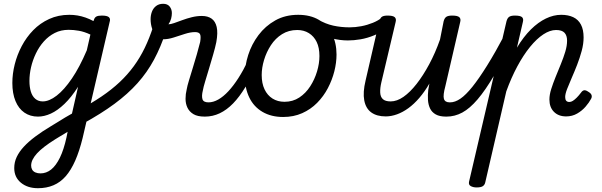

<svg xmlns="http://www.w3.org/2000/svg" viewBox="-20 -597 3168 1011"><path d="M180 394Q125 394 90 365Q55 336 55 288Q55 257 68 229.5Q81 202 105.5 175.5Q130 149 166 122Q202 95 249 67Q268 56 286 44.5Q304 33 322.5 22Q341 11 359 1L391 -140Q356 -85 319.5 -50Q283 -15 248 1Q213 17 180 17Q139 17 108.5 -4Q78 -25 61.5 -65Q45 -105 45 -160Q45 -208 57.5 -258Q70 -308 94.5 -354.5Q119 -401 155 -438Q191 -475 239 -497Q287 -519 345 -519Q367 -519 388 -515.5Q409 -512 430.5 -504.5Q452 -497 472 -486L474 -491Q478 -505 487.5 -510Q497 -515 516 -515Q544 -515 553.5 -506.5Q563 -498 557 -480L415 130Q398 199 376 249Q354 299 326 331Q298 363 261.5 378.5Q225 394 180 394ZM193 316Q224 316 249.5 295.5Q275 275 295.5 233Q316 191 330 127L336 97Q325 104 314 110.5Q303 117 292 123.5Q281 130 270 137Q238 157 214 175.5Q190 194 175 210.5Q160 227 152 243Q144 259 144 275Q144 287 149.5 296.5Q155 306 166.5 311Q178 316 193 316ZM205 -63Q239 -63 278.5 -93.5Q318 -124 358.5 -183.5Q399 -243 437 -332L456 -415Q424 -430 395.5 -435Q367 -440 342 -440Q301 -440 268.5 -423.5Q236 -407 211 -379Q186 -351 169 -315.5Q152 -280 143.5 -243Q135 -206 135 -171Q135 -139 142.5 -114.5Q150 -90 166 -76.5Q182 -63 205 -63Z M417 54Q402 62 391.5 55Q381 48 376.5 34Q372 20 375.5 5.5Q379 -9 392 -16Q460 -52 514 -88.5Q568 -125 610 -164.5Q652 -204 684.5 -248.5Q717 -293 742 -344.5Q767 -396 787 -458Q791 -471 803.5 -473.5Q816 -476 829 -471Q842 -466 850 -455Q858 -444 853 -430Q827 -350 791 -283Q755 -216 704 -159Q653 -102 582.5 -50Q512 2 417 54Z M1058 17Q1020 17 998.5 4Q977 -9 967 -30Q957 -51 957 -76.5Q957 -102 963 -126Q966 -144 975 -173.5Q984 -203 995 -239Q1006 -275 1016.5 -311Q1027 -347 1034 -376Q1039 -407 1033 -417.5Q1027 -428 1007 -428Q983 -428 953.5 -418.5Q924 -409 894.5 -399.5Q865 -390 837 -390Q818 -390 803.5 -406Q789 -422 781 -446Q773 -470 773 -496Q773 -517 780 -535.5Q787 -554 802 -565.5Q817 -577 839 -577Q862 -577 873.5 -562.5Q885 -548 885 -528Q885 -514 881 -498.5Q877 -483 867 -469Q878 -469 897 -475.5Q916 -482 940 -491Q964 -500 990.5 -506.5Q1017 -513 1043 -513Q1074 -513 1094 -499Q1114 -485 1121 -455Q1128 -425 1119 -375Q1113 -346 1102.5 -310Q1092 -274 1081 -237Q1070 -200 1060.5 -169Q1051 -138 1048 -120Q1041 -92 1046 -75Q1051 -58 1078 -58Q1092 -58 1098.5 -46.5Q1105 -35 1103 -20.5Q1101 -6 1090 5.5Q1079 17 1058 17Z M1059 17Q1045 17 1038.5 5.5Q1032 -6 1033.5 -20.5Q1035 -35 1046 -46.5Q1057 -58 1078 -58Q1103 -58 1129.5 -73Q1156 -88 1182.5 -116.5Q1209 -145 1235 -185.5Q1261 -226 1286 -278Q1293 -292 1306 -291.5Q1319 -291 1329 -282Q1339 -273 1333 -259Q1304 -191 1272.5 -139Q1241 -87 1207.5 -52.5Q1174 -18 1137 -0.5Q1100 17 1059 17Z M1471 19Q1408 19 1362 -8Q1316 -35 1292.5 -84Q1269 -133 1269 -197Q1269 -251 1287 -307.5Q1305 -364 1341 -412Q1377 -460 1429.5 -489.5Q1482 -519 1550 -519Q1614 -519 1659 -492.5Q1704 -466 1728 -418.5Q1752 -371 1752 -310Q1752 -267 1740.5 -221.5Q1729 -176 1706.5 -133Q1684 -90 1650 -55.5Q1616 -21 1571 -1Q1526 19 1471 19ZM1478 -61Q1522 -61 1556 -83.5Q1590 -106 1613.5 -142.5Q1637 -179 1649.5 -221Q1662 -263 1662 -302Q1662 -346 1647.5 -376Q1633 -406 1606.5 -422.5Q1580 -439 1545 -439Q1500 -439 1465 -417Q1430 -395 1406.5 -359Q1383 -323 1370.5 -281.5Q1358 -240 1358 -202Q1358 -158 1373 -126.5Q1388 -95 1415 -78Q1442 -61 1478 -61Z M1812 -384Q1771 -384 1727 -395Q1683 -406 1630 -438Q1619 -444 1618 -455.5Q1617 -467 1622 -478Q1627 -489 1636 -494.5Q1645 -500 1655 -494Q1694 -471 1735 -462Q1776 -453 1821 -453Q1851 -453 1882.5 -459Q1914 -465 1943.5 -477Q1973 -489 1993 -506Q2003 -514 2012.5 -510Q2022 -506 2028.5 -495.5Q2035 -485 2034 -473.5Q2033 -462 2024 -454Q1989 -427 1951.5 -411.5Q1914 -396 1878.5 -390Q1843 -384 1812 -384Z M2011 16Q1964 16 1935 -5Q1906 -26 1898 -68.5Q1890 -111 1905 -173L1977 -485Q1982 -503 1991.5 -509Q2001 -515 2021 -515Q2049 -515 2058.5 -506.5Q2068 -498 2063 -480L1988 -163Q1981 -133 1982 -110Q1983 -87 1996 -75Q2009 -63 2037 -63Q2070 -63 2104.5 -87Q2139 -111 2173.5 -155Q2208 -199 2240 -258.5Q2272 -318 2297 -389L2316 -485Q2321 -503 2331 -509Q2341 -515 2361 -515Q2389 -515 2398.5 -506.5Q2408 -498 2403 -480L2325 -143Q2312 -95 2317.5 -76.5Q2323 -58 2348 -58Q2362 -58 2369 -46.5Q2376 -35 2374 -20.5Q2372 -6 2361 5.5Q2350 17 2329 17Q2295 17 2274.5 5.5Q2254 -6 2244.5 -26Q2235 -46 2233.5 -71Q2232 -96 2235 -123L2241 -157Q2216 -114 2188 -81.5Q2160 -49 2130.5 -27.5Q2101 -6 2070.5 5Q2040 16 2011 16Z M2331 17Q2317 17 2310.5 5.5Q2304 -6 2305.5 -20.5Q2307 -35 2318 -46.5Q2329 -58 2350 -58Q2376 -58 2404.5 -77.5Q2433 -97 2467.5 -140Q2502 -183 2545 -252Q2588 -321 2641 -421Q2649 -435 2662.5 -434Q2676 -433 2685 -423.5Q2694 -414 2688 -401Q2630 -282 2583 -202Q2536 -122 2495 -74Q2454 -26 2414.5 -4.5Q2375 17 2331 17Z M2489 390Q2472 390 2459 383Q2446 376 2450 359L2647 -485Q2652 -503 2662 -509Q2672 -515 2691 -515Q2720 -515 2729 -506.5Q2738 -498 2733 -480L2702 -346Q2737 -404 2775.5 -442Q2814 -480 2854.5 -499.5Q2895 -519 2935 -519Q2972 -519 2998.5 -506.5Q3025 -494 3039 -467.5Q3053 -441 3053 -400Q3053 -366 3043 -329Q3033 -292 3019 -256Q3005 -220 2990.5 -187Q2976 -154 2966 -128Q2956 -102 2956 -86Q2956 -73 2961.5 -66.5Q2967 -60 2978 -60Q2987 -60 2996.5 -66Q3006 -72 3017 -83Q3028 -94 3040 -110Q3047 -120 3055.5 -121.5Q3064 -123 3076 -115Q3092 -106 3095 -96Q3098 -86 3092 -76Q3082 -57 3063.5 -35.5Q3045 -14 3019 1Q2993 16 2961 16Q2921 16 2897 -8Q2873 -32 2873 -73Q2873 -98 2882.5 -128Q2892 -158 2905.5 -191.5Q2919 -225 2933 -259Q2947 -293 2956.5 -324.5Q2966 -356 2966 -383Q2966 -410 2952.5 -424.5Q2939 -439 2908 -439Q2876 -439 2841 -416Q2806 -393 2771 -350Q2736 -307 2704 -247.5Q2672 -188 2646 -116L2535 364Q2532 377 2522 383.5Q2512 390 2489 390Z"/></svg>

Font: Playwrite AT
Style: Italic
Weight: 400
Italic angle: -13.0072°
Designer: Veronika Burian, José Scaglione
Foundry: TypeTogether
Version: Version 1.002